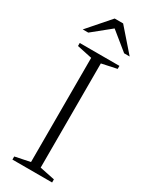

<svg xmlns="http://www.w3.org/2000/svg" viewBox="-224 -917 759 964"><g transform="rotate(30 155.5 -435.0)"><path d="M270.5 -18V0H40.5V-18L127.5 -36V-640L40.5 -658.5V-676H270.5V-658.5L183.5 -640V-36ZM147.5 -833.5H164L51.5 -742.5H19.5L131 -870H180L291.5 -742.5H259.5Z"/></g></svg>

Font: Newsreader 16pt Light
Style: Regular
Weight: 300
Designer: Hugues Gentile
Foundry: Production Type
Version: Version 1.003